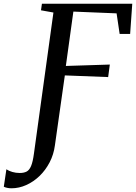

<svg xmlns="http://www.w3.org/2000/svg" viewBox="-132 -763 732 1035"><path d="M-70 252Q-82.5 252 -94 249.5Q-105.5 247 -111.5 243.5L-97.5 149.5Q-84.5 158.5 -65.5 164Q-46.5 169.5 -26 169.5Q-3.5 169.5 11.2 162Q26 154.5 35.5 132Q45 109.5 51 64.5L156 -695.5L89 -707.5L94 -743H581L569.5 -580H513L496.5 -691L263.5 -700.5L223 -407.5L460 -415L451 -347.5L217.5 -356.5L164 20.5Q157.5 70 135.5 112.2Q113.5 154.5 81 185.8Q48.5 217 9.5 234.5Q-29.5 252 -70 252Z"/></svg>

Font: Merriweather 60pt
Style: Italic
Weight: 400
Italic angle: -7.8°
Version: Version 2.101